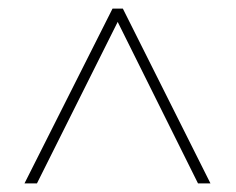

<svg xmlns="http://www.w3.org/2000/svg" viewBox="-20 -739 549 447"><path d="M37 -312 242 -719H266L470 -312H441L254 -688L66 -312Z"/></svg>

Font: Noto Sans Tamil SemiCondensed Thin
Style: Regular
Weight: 100
Width: 4
Designer: Jelle Bosma - Monotype Design Team
Foundry: Monotype Imaging Inc.
Version: Version 2.004; ttfautohint (v1.8.4.7-5d5b)